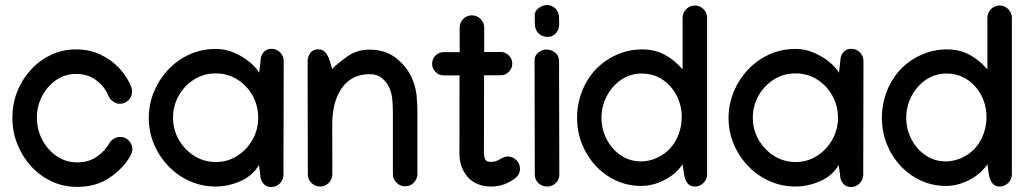

<svg xmlns="http://www.w3.org/2000/svg" viewBox="-20 -732 4101 765"><path d="M29.3 -263.2Q29.3 -317.4 48.3 -366.2Q67.4 -415 102.1 -453.1Q136.7 -491.2 182.9 -513.2Q229 -535.2 283.2 -535.2Q336.9 -535.2 380.6 -514.4Q424.3 -493.7 455.8 -459.7Q487.3 -425.8 502.9 -385.7Q506.3 -377.4 506.3 -367.2Q506.3 -347.2 491.9 -332.8Q477.5 -318.4 457.5 -318.4Q443.8 -318.4 430.7 -327.6Q417.5 -336.9 412.1 -350.1Q398.4 -385.3 364.5 -411.4Q330.6 -437.5 283.2 -437.5Q238.8 -437.5 203.4 -412.8Q168 -388.2 147.5 -348.6Q127 -309.1 127 -263.2Q127 -216.8 147.9 -176Q168.9 -135.3 205.6 -110.1Q242.2 -85 288.1 -85Q333 -85 365.7 -107.7Q398.4 -130.4 415 -160.6Q420.9 -171.4 433.6 -179Q446.3 -186.5 458.5 -186.5Q478.5 -186.5 492.9 -172.1Q507.3 -157.7 507.3 -137.7Q507.3 -125.5 501 -113.8Q473.1 -62.5 418 -24.9Q362.8 12.7 288.1 12.7Q232.4 12.7 185.3 -9.5Q138.2 -31.7 103.3 -70.3Q68.4 -108.9 48.8 -158.4Q29.3 -208 29.3 -263.2Z M840.3 -537.1Q876.5 -537.1 910.9 -522.7Q945.3 -508.3 972.4 -486.6Q999.5 -464.8 1012.7 -441.9L1018.1 -488.8Q1018.1 -508.8 1029.8 -523.2Q1041.5 -537.6 1061.5 -537.6Q1081.5 -537.6 1095.9 -523.2Q1110.4 -508.8 1110.4 -488.8V-487.8L1109.4 -35.6Q1109.4 -15.6 1095 -1.2Q1080.6 13.2 1060.5 13.2Q1040.5 13.2 1028.8 -1.2Q1017.1 -15.6 1017.1 -35.6L1011.7 -74.7Q986.3 -31.2 937.5 -10Q888.7 11.2 839.4 11.2Q784.2 11.2 735.8 -10.5Q687.5 -32.2 650.9 -70.3Q614.3 -108.4 593.5 -157.7Q572.8 -207 572.8 -261.7Q572.8 -315.9 593 -365.5Q613.3 -415 649.7 -453.9Q686 -492.7 734.6 -514.9Q783.2 -537.1 840.3 -537.1ZM1008.8 -262.7Q1008.8 -310.5 986.6 -350.6Q964.4 -390.6 926.3 -415Q888.2 -439.5 839.4 -439.5Q791.5 -439.5 752.9 -415Q714.4 -390.6 691.9 -350.3Q669.4 -310.1 669.4 -263.2Q669.4 -215.8 692.4 -175.5Q715.3 -135.3 754.2 -110.8Q793 -86.4 839.8 -86.4Q886.7 -86.4 925 -110.8Q963.4 -135.3 986.1 -175.5Q1008.8 -215.8 1008.8 -262.7Z M1303.2 -457.5Q1329.6 -483.4 1366.5 -508.8Q1403.3 -534.2 1452.1 -534.2Q1516.1 -534.2 1558.6 -500.2Q1601.1 -466.3 1621.1 -421.4Q1636.7 -385.7 1639.9 -350.8Q1643.1 -315.9 1643.1 -285.2V-38.6Q1643.1 -18.6 1628.7 -4.2Q1614.3 10.3 1594.2 10.3Q1574.2 10.3 1559.8 -4.2Q1545.4 -18.6 1545.4 -38.6V-285.2Q1545.4 -314 1542.7 -338.4Q1540 -362.8 1531.7 -381.3Q1522.5 -402.8 1502.9 -419.7Q1483.4 -436.5 1453.1 -436.5Q1380.9 -436.5 1342 -381.3Q1303.2 -326.2 1303.7 -232.4L1304.2 -37.6Q1304.2 -17.6 1289.8 -3.2Q1275.4 11.2 1255.4 11.2Q1234.9 11.2 1220.7 -3.2Q1206.5 -17.6 1206.5 -38.1L1205.6 -486.8Q1205.6 -506.8 1216.6 -521.2Q1227.5 -535.6 1247.6 -535.6Q1267.6 -535.6 1278.3 -521.2Q1289.1 -506.8 1294.9 -486.8Z M1811.5 -622.1Q1811.5 -642.1 1825.7 -656.5Q1839.8 -670.9 1860.4 -670.9Q1880.4 -670.9 1894.8 -656.5Q1909.2 -642.1 1909.2 -622.1V-524.9H1974.6Q1993.7 -524.9 2007.3 -511.2Q2021 -497.6 2021 -478.5Q2021 -459.5 2007.3 -445.8Q1993.7 -432.1 1974.6 -432.1H1908.7L1908.2 -129.9V-128.9Q1908.2 -105 1913.6 -95.9Q1918.9 -86.9 1935.5 -86.9Q1956.5 -86.9 1972.7 -98.1Q1978.5 -102.1 1986.8 -105.2Q1995.1 -108.4 2002.9 -108.4Q2022.9 -108.4 2037.4 -94.2Q2051.8 -80.1 2051.8 -60.1Q2051.8 -36.1 2032.2 -21.5Q2013.7 -7.3 1989.7 2Q1965.8 11.2 1938.5 11.2Q1877 11.2 1843.8 -26.6Q1810.5 -64.5 1810.5 -121.1V-125.5L1811 -431.6H1748Q1729 -431.6 1715.3 -445.3Q1701.7 -459 1701.7 -478Q1701.7 -497.1 1715.3 -510.7Q1729 -524.4 1748 -524.4H1811.5Z M2162.6 -585Q2140.1 -585 2126 -598.9Q2111.8 -612.8 2111.3 -633.3L2110.4 -670.4Q2110.4 -689 2127 -700.4Q2143.6 -711.9 2158.7 -711.9Q2179.2 -711.9 2193.1 -697.8Q2207 -683.6 2207.5 -663.6L2208 -634.3Q2208 -615.2 2195.3 -600.1Q2182.6 -585 2162.6 -585ZM2109.9 -492.7Q2109.9 -511.2 2125.5 -522.9Q2141.1 -534.7 2155.8 -534.7Q2177.2 -534.7 2192.4 -522Q2207.5 -509.3 2207.5 -488.3V-487.8L2208.5 -35.6Q2208.5 -16.1 2194.1 -2.4Q2179.7 11.2 2159.7 11.2Q2139.2 11.2 2125 -2.7Q2110.8 -16.6 2110.8 -36.1Z M2279.3 -262.7Q2279.3 -317.9 2299.8 -370.1Q2320.3 -422.4 2360.4 -462.4Q2396 -497.1 2442.4 -516.1Q2488.8 -535.2 2538.6 -535.2Q2589.4 -535.2 2628.9 -513.7Q2668.5 -492.2 2699.7 -455.6V-661.1Q2699.7 -681.2 2714.1 -695.6Q2728.5 -710 2748.5 -710Q2768.6 -710 2783 -695.6Q2797.4 -681.2 2797.4 -661.1V-37.6Q2797.4 -17.6 2783 -3.2Q2768.6 11.2 2748.5 11.2Q2728.5 11.2 2718.5 -3.2Q2708.5 -17.6 2705.6 -37.6L2699.7 -77.1Q2671.9 -37.1 2626.2 -14.2Q2580.6 8.8 2535.2 8.8Q2480 8.8 2433.3 -13.2Q2386.7 -35.2 2352.1 -73Q2317.4 -110.8 2298.3 -159.7Q2279.3 -208.5 2279.3 -262.7ZM2534.2 -88.9Q2565.9 -88.9 2597.2 -103Q2628.4 -117.2 2650.4 -141.1Q2672.4 -165.5 2684.3 -198.2Q2696.3 -231 2696.3 -265.1Q2696.3 -312 2675.8 -351.6Q2655.3 -391.1 2619.4 -415Q2583.5 -439 2536.6 -439Q2490.7 -439 2454.3 -413.8Q2418 -388.7 2397.2 -348.4Q2376.5 -308.1 2376.5 -262.7Q2376.5 -217.3 2397 -177.5Q2417.5 -137.7 2453.4 -113.3Q2489.3 -88.9 2534.2 -88.9Z M3150.4 -537.1Q3186.5 -537.1 3220.9 -522.7Q3255.4 -508.3 3282.5 -486.6Q3309.6 -464.8 3322.8 -441.9L3328.1 -488.8Q3328.1 -508.8 3339.8 -523.2Q3351.6 -537.6 3371.6 -537.6Q3391.6 -537.6 3406 -523.2Q3420.4 -508.8 3420.4 -488.8V-487.8L3419.4 -35.6Q3419.4 -15.6 3405 -1.2Q3390.6 13.2 3370.6 13.2Q3350.6 13.2 3338.9 -1.2Q3327.1 -15.6 3327.1 -35.6L3321.8 -74.7Q3296.4 -31.2 3247.6 -10Q3198.7 11.2 3149.4 11.2Q3094.2 11.2 3045.9 -10.5Q2997.6 -32.2 2960.9 -70.3Q2924.3 -108.4 2903.6 -157.7Q2882.8 -207 2882.8 -261.7Q2882.8 -315.9 2903.1 -365.5Q2923.3 -415 2959.7 -453.9Q2996.1 -492.7 3044.7 -514.9Q3093.3 -537.1 3150.4 -537.1ZM3318.8 -262.7Q3318.8 -310.5 3296.6 -350.6Q3274.4 -390.6 3236.3 -415Q3198.2 -439.5 3149.4 -439.5Q3101.6 -439.5 3063 -415Q3024.4 -390.6 3002 -350.3Q2979.5 -310.1 2979.5 -263.2Q2979.5 -215.8 3002.4 -175.5Q3025.4 -135.3 3064.2 -110.8Q3103 -86.4 3149.9 -86.4Q3196.8 -86.4 3235.1 -110.8Q3273.4 -135.3 3296.1 -175.5Q3318.8 -215.8 3318.8 -262.7Z M3493.7 -262.7Q3493.7 -317.9 3514.2 -370.1Q3534.7 -422.4 3574.7 -462.4Q3610.4 -497.1 3656.7 -516.1Q3703.1 -535.2 3752.9 -535.2Q3803.7 -535.2 3843.3 -513.7Q3882.8 -492.2 3914.1 -455.6V-661.1Q3914.1 -681.2 3928.5 -695.6Q3942.9 -710 3962.9 -710Q3982.9 -710 3997.3 -695.6Q4011.7 -681.2 4011.7 -661.1V-37.6Q4011.7 -17.6 3997.3 -3.2Q3982.9 11.2 3962.9 11.2Q3942.9 11.2 3932.9 -3.2Q3922.9 -17.6 3919.9 -37.6L3914.1 -77.1Q3886.2 -37.1 3840.6 -14.2Q3794.9 8.8 3749.5 8.8Q3694.3 8.8 3647.7 -13.2Q3601.1 -35.2 3566.4 -73Q3531.7 -110.8 3512.7 -159.7Q3493.7 -208.5 3493.7 -262.7ZM3748.5 -88.9Q3780.3 -88.9 3811.5 -103Q3842.8 -117.2 3864.7 -141.1Q3886.7 -165.5 3898.7 -198.2Q3910.6 -231 3910.6 -265.1Q3910.6 -312 3890.1 -351.6Q3869.6 -391.1 3833.7 -415Q3797.9 -439 3751 -439Q3705.1 -439 3668.7 -413.8Q3632.3 -388.7 3611.6 -348.4Q3590.8 -308.1 3590.8 -262.7Q3590.8 -217.3 3611.3 -177.5Q3631.8 -137.7 3667.7 -113.3Q3703.6 -88.9 3748.5 -88.9Z"/></svg>

Font: Manjari
Style: Bold
Weight: 700
Designer: Santhosh Thottingal <santhosh.thottingal@gmail.com>
Version: Version 2.000